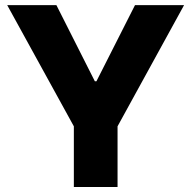

<svg xmlns="http://www.w3.org/2000/svg" viewBox="-20 -748 766 768"><path d="M8.8 -727.5H205.6L359.4 -422.9H365.7L520 -727.5H716.3L450.2 -242.7V0H275.4V-242.7Z"/></svg>

Font: Inter Display Extra Bold
Style: Regular
Weight: 800
Designer: Rasmus Andersson
Foundry: rsms
Version: Version 4.000;git-4fc901f